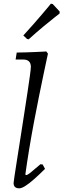

<svg xmlns="http://www.w3.org/2000/svg" viewBox="-20 -1013 345 1045"><path d="M121 -60Q129 -60 143 -71Q157 -82 200 -119L212 -118L225 -94Q191 -60 163.5 -36Q136 -12 116.5 0Q97 12 85 12Q54 12 54 -17Q54 -21 59 -55Q64 -89 72.5 -142.5Q81 -196 91 -260Q101 -324 111 -389Q121 -454 129.5 -509.5Q138 -565 143 -602.5Q148 -640 148 -649Q148 -689 106 -689H65L71 -727Q94 -727 121.5 -728Q149 -729 174.5 -730Q200 -731 216 -732Q232 -733 232 -733L241 -721Q241 -721 234.5 -691Q228 -661 217 -608.5Q206 -556 192.5 -489.5Q179 -423 165 -349Q151 -275 139 -202Q127 -129 118 -64ZM304 -939Q304 -939 279.5 -920Q255 -901 216.5 -869Q178 -837 136 -799L127 -801L107 -820Q134 -849 160.5 -879.5Q187 -910 209 -935.5Q231 -961 244 -977Q257 -993 257 -993L267 -991L305 -950Z"/></svg>

Font: Alegreya
Style: Italic
Weight: 400
Italic angle: -7°
Designer: Juan Pablo del Peral
Foundry: Huerta Tipografica
Version: Version 2.009